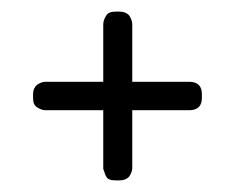

<svg xmlns="http://www.w3.org/2000/svg" viewBox="-20 -382 405 331"><path d="M208 -192V-92Q208 -86 203 -78Q197 -71 186 -71H179Q166 -71 163 -78Q161 -81 160.5 -83.5Q160 -86 159 -88Q158 -90 158 -92V-192H58Q52 -192 44 -197Q37 -201 37 -213V-220Q37 -230 44 -236Q52 -241 58 -241H158V-340Q158 -347 163 -355Q167 -362 179 -362H186Q197 -362 203 -355Q208 -347 208 -340V-241H306Q328 -241 328 -220V-213Q328 -192 306 -192Z"/></svg>

Font: Chathura
Style: ExtraBold
Weight: 800
Designer: Appaji Ambarisha Darbha
Foundry: Aditya Fonts
Version: Version 1.001 2016